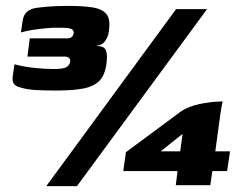

<svg xmlns="http://www.w3.org/2000/svg" viewBox="-20 -548 829 651"><path d="M170 -241Q138 -241 105 -242.5Q72 -244 47 -252Q32 -256 26.5 -265Q21 -274 23 -288L29 -330Q63 -321 98.5 -317.5Q134 -314 161 -314Q195 -314 205.5 -320.5Q216 -327 218 -339Q219 -348 213.5 -352Q208 -356 201 -356H73L81 -418H208Q218 -418 223 -422.5Q228 -427 230 -435Q231 -447 220 -450.5Q209 -454 190 -454Q184 -454 178.5 -454Q173 -454 167 -454Q155 -454 134 -452Q113 -450 90.5 -446.5Q68 -443 51 -438L57 -479Q60 -497 70 -506.5Q80 -516 96 -520Q111 -523 142 -525.5Q173 -528 211 -528Q267 -528 298.5 -522Q330 -516 342.5 -498Q355 -480 349 -442Q347 -424 337 -409.5Q327 -395 308 -393V-392Q334 -392 339.5 -376.5Q345 -361 341 -332Q336 -294 317.5 -274.5Q299 -255 263 -248Q227 -241 170 -241ZM682 -517 241 83H137L577 -517ZM576 80 582 32H398L407 -32L592 -169Q619 -188 660 -196Q701 -204 735 -204Q734 -202 732 -189.5Q730 -177 728 -167L710 -35H760L750 32H700L693 80ZM525 -35H591L599 -94Z"/></svg>

Font: Genos ExtraBold
Style: Italic
Weight: 800
Italic angle: -8°
Version: Version 1.010